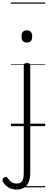

<svg xmlns="http://www.w3.org/2000/svg" viewBox="-89 -1030 389 1568"><path d="M45 518Q6 518 -23 499Q-52 480 -67 452Q-71 443 -68.5 435Q-66 427 -57 421Q-46 413 -38.5 415Q-31 417 -25 426Q-11 445 5.5 457Q22 469 46 469Q82 469 93.5 446Q105 423 105 383V-496Q105 -506 111.5 -510.5Q118 -515 131 -515Q145 -515 151.5 -510.5Q158 -506 158 -496V383Q158 427 145 457.5Q132 488 107 503Q82 518 45 518ZM130 -683Q108 -683 97.5 -695Q87 -707 87 -732Q87 -757 97.5 -769.5Q108 -782 130 -782Q152 -782 163 -769.5Q174 -757 174 -732Q174 -707 163 -695Q152 -683 130 -683ZM0 490H280V500H0ZM0 -20H280V0H0ZM0 -505H280V-500H0ZM0 -1010H280V-1000H0Z"/></svg>

Font: Playwrite NG Modern Guides
Style: Regular
Weight: 400
Designer: Veronika Burian, José Scaglione
Foundry: TypeTogether
Version: Version 1.003